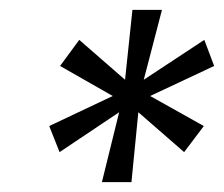

<svg xmlns="http://www.w3.org/2000/svg" viewBox="-20 -706 455 390"><path d="M187 -336H247L261 -478L354 -397L394 -450L285 -511L415 -572L395 -625L272 -544L309 -686H249L234 -544L141 -625L102 -572L209 -511L80 -450L101 -397L222 -478Z"/></svg>

Font: Archivo ExtraLight
Style: Italic
Weight: 200
Italic angle: -10°
Designer: Hector Gatti
Foundry: Omnibus-Type
Version: Version 2.001